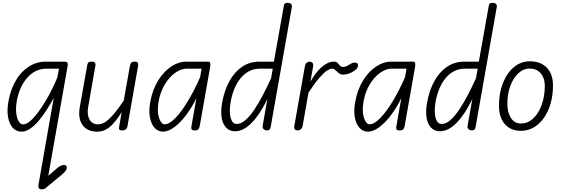

<svg xmlns="http://www.w3.org/2000/svg" viewBox="-20 -949 4087 1397"><path d="M136 9Q99 9 73.5 -18.5Q48 -46 38.8 -95.8Q29.5 -145.5 41.5 -212Q58 -301.5 96.8 -366Q135.5 -430.5 191.2 -465.5Q247 -500.5 314 -500.5H447Q467.5 -500.5 471 -491.8Q474.5 -483 473 -474.5L331.5 329.5L394.5 275.5Q410 262.5 422 257Q434 251.5 445 251.5Q455.5 251.5 460.8 256.2Q466 261 466 271.5Q466 282.5 458 293.5Q450 304.5 432 320L314.5 417.5Q306.5 424 299.2 426.2Q292 428.5 283.5 428.5Q265 428.5 261.5 417.8Q258 407 260 395L371 -237Q348.5 -195 321 -151.8Q293.5 -108.5 263 -72Q232.5 -35.5 200.2 -13.2Q168 9 136 9ZM102 -214Q90 -140 104.8 -92Q119.5 -44 148.5 -44Q171 -44 198 -66.8Q225 -89.5 253.5 -127Q282 -164.5 309.2 -209.8Q336.5 -255 359.2 -301.2Q382 -347.5 397.5 -386.5L409 -449.5H319Q238.5 -449.5 180.2 -385.5Q122 -321.5 102 -214Z M688.5 9Q615 9 580.5 -39.5Q546 -88 560.5 -169.5L615 -476Q616 -482 620.5 -491.2Q625 -500.5 648.5 -500.5Q667.5 -500.5 671.8 -491Q676 -481.5 674.5 -473L621 -167.5Q612 -116 631 -80.2Q650 -44.5 693.5 -44.5Q735 -44.5 779 -88Q823 -131.5 880.5 -217.5L925.5 -472Q926.5 -477.5 931.8 -489Q937 -500.5 960 -500.5Q979.5 -500.5 983.2 -491.5Q987 -482.5 985.5 -474L908 -33.5Q906 -21.5 901.2 -14Q896.5 -6.5 888 -3.2Q879.5 0 866 0Q852 0 848.2 -7Q844.5 -14 847.5 -31L865 -132.5Q816.5 -55 776 -23Q735.5 9 688.5 9Z M1165.5 9Q1131.5 9 1106.2 -17.2Q1081 -43.5 1071.2 -92.2Q1061.5 -141 1073.5 -208Q1090 -298.5 1131 -364Q1172 -429.5 1225.8 -465Q1279.5 -500.5 1334 -500.5H1494.5Q1507 -500.5 1509.5 -489.2Q1512 -478 1508.5 -458.5L1432.5 -28Q1431.5 -23 1425.8 -11.5Q1420 0 1396 0Q1377 0 1373.8 -9Q1370.5 -18 1372 -25.5L1409 -235Q1375.5 -166 1333.5 -110.8Q1291.5 -55.5 1248 -23.2Q1204.5 9 1165.5 9ZM1134 -211Q1121.5 -136.5 1137.5 -90.5Q1153.5 -44.5 1177.5 -44.5Q1211.5 -44.5 1255.8 -90Q1300 -135.5 1347 -213.2Q1394 -291 1436 -387.5L1447 -449.5H1339Q1298 -449.5 1255.8 -420Q1213.5 -390.5 1180.5 -337Q1147.5 -283.5 1134 -211Z M1690.5 6Q1632.5 6 1605.8 -49.8Q1579 -105.5 1597 -205.5Q1613.5 -295 1650.8 -361.2Q1688 -427.5 1742.8 -464Q1797.5 -500.5 1867 -500.5H1973L2045.5 -908Q2047.5 -920.5 2056.2 -925Q2065 -929.5 2076 -928.5Q2090 -928 2098 -920Q2106 -912 2103.5 -897.5L1949.5 -25Q1947.5 -11 1940.2 -5.5Q1933 0 1922.5 0Q1913.5 0 1905.5 -4Q1897.5 -8 1893.2 -15.5Q1889 -23 1891 -33.5L1925.5 -228.5Q1873 -119 1812.5 -56.5Q1752 6 1690.5 6ZM1658 -207.5Q1646 -134 1658.5 -90.5Q1671 -47 1702.5 -47Q1734.5 -47 1767.5 -76.5Q1800.5 -106 1832.8 -154.8Q1865 -203.5 1895.5 -262.5Q1926 -321.5 1952.5 -380.5L1964.5 -449.5H1872Q1816 -449.5 1772.5 -419Q1729 -388.5 1700 -334Q1671 -279.5 1658 -207.5Z M2145 0Q2132.5 0 2125.5 -7.5Q2118.5 -15 2121 -30.5L2198.5 -467Q2201.5 -484.5 2211.5 -492.5Q2221.5 -500.5 2232.5 -500.5Q2244.5 -500.5 2253 -492.2Q2261.5 -484 2258 -464.5L2238.5 -354Q2275.5 -422 2320.8 -461.2Q2366 -500.5 2408.5 -500.5Q2428.5 -500.5 2436.8 -491Q2445 -481.5 2452.8 -471.8Q2460.5 -462 2479 -462Q2492 -462 2506.2 -469.5Q2520.5 -477 2528 -482.5Q2541.5 -491.5 2554.8 -493.5Q2568 -495.5 2576.5 -490.5Q2585 -485.5 2585 -473.5Q2585 -463.5 2580.2 -455.5Q2575.5 -447.5 2567 -440.8Q2558.5 -434 2547 -427Q2528.5 -415.5 2509 -410.8Q2489.5 -406 2478 -406Q2458.5 -406 2444.8 -417Q2431 -428 2420 -438.8Q2409 -449.5 2396 -449.5Q2382.5 -449.5 2360.2 -435.8Q2338 -422 2304.8 -384.2Q2271.5 -346.5 2224.5 -274.5L2182 -33Q2179 -16 2168 -8Q2157 0 2145 0Z M2656.5 9Q2622.5 9 2597.2 -17.2Q2572 -43.5 2562.2 -92.2Q2552.5 -141 2564.5 -208Q2581 -298.5 2622 -364Q2663 -429.5 2716.8 -465Q2770.5 -500.5 2825 -500.5H2985.5Q2998 -500.5 3000.5 -489.2Q3003 -478 2999.5 -458.5L2923.5 -28Q2922.5 -23 2916.8 -11.5Q2911 0 2887 0Q2868 0 2864.8 -9Q2861.5 -18 2863 -25.5L2900 -235Q2866.5 -166 2824.5 -110.8Q2782.5 -55.5 2739 -23.2Q2695.5 9 2656.5 9ZM2625 -211Q2612.5 -136.5 2628.5 -90.5Q2644.5 -44.5 2668.5 -44.5Q2702.5 -44.5 2746.8 -90Q2791 -135.5 2838 -213.2Q2885 -291 2927 -387.5L2938 -449.5H2830Q2789 -449.5 2746.8 -420Q2704.5 -390.5 2671.5 -337Q2638.5 -283.5 2625 -211Z M3181.5 6Q3123.5 6 3096.8 -49.8Q3070 -105.5 3088 -205.5Q3104.5 -295 3141.8 -361.2Q3179 -427.5 3233.8 -464Q3288.5 -500.5 3358 -500.5H3464L3536.5 -908Q3538.5 -920.5 3547.2 -925Q3556 -929.5 3567 -928.5Q3581 -928 3589 -920Q3597 -912 3594.5 -897.5L3440.5 -25Q3438.5 -11 3431.2 -5.5Q3424 0 3413.5 0Q3404.5 0 3396.5 -4Q3388.5 -8 3384.2 -15.5Q3380 -23 3382 -33.5L3416.5 -228.5Q3364 -119 3303.5 -56.5Q3243 6 3181.5 6ZM3149 -207.5Q3137 -134 3149.5 -90.5Q3162 -47 3193.5 -47Q3225.5 -47 3258.5 -76.5Q3291.5 -106 3323.8 -154.8Q3356 -203.5 3386.5 -262.5Q3417 -321.5 3443.5 -380.5L3455.5 -449.5H3363Q3307 -449.5 3263.5 -419Q3220 -388.5 3191 -334Q3162 -279.5 3149 -207.5Z M3770.5 3Q3696 3 3653.2 -45.8Q3610.5 -94.5 3610.5 -179.5Q3610.5 -273 3639.8 -346Q3669 -419 3719.8 -461Q3770.5 -503 3834.5 -503Q3913.5 -503 3958.5 -456.8Q4003.5 -410.5 4003.5 -327Q4003.5 -255.5 3986 -195.2Q3968.5 -135 3937 -90.5Q3905.5 -46 3863 -21.5Q3820.5 3 3770.5 3ZM3671.5 -194Q3671.5 -130.5 3697.5 -90.5Q3723.5 -50.5 3770.5 -50.5Q3820.5 -50.5 3859.8 -87.2Q3899 -124 3921.5 -186.2Q3944 -248.5 3944 -325.5Q3944 -380.5 3914.5 -415.2Q3885 -450 3834.5 -450Q3787.5 -450 3750.8 -415.5Q3714 -381 3692.8 -323Q3671.5 -265 3671.5 -194Z"/></svg>

Font: Edu VIC WA NT Hand
Style: Regular
Weight: 400
Designer: Tina and Corey Anderson, Eben Sorkin, Mirko Velimirovic
Foundry: Google for Education
Version: Version 1.000